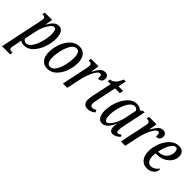

<svg xmlns="http://www.w3.org/2000/svg" viewBox="67 -1588 2757 2757"><g transform="rotate(45 1446.0 -209.5)"><path d="M119 -393Q129 -439 129 -455Q129 -478 116.5 -486.5Q104 -495 80 -495H70L80 -536H228L208 -424H212Q242 -481 277.5 -513.5Q313 -546 360 -546Q408 -546 434 -503.5Q460 -461 460 -383Q460 -301 429 -209.5Q398 -118 339.5 -54.5Q281 9 202 10Q156 10 124 -13Q123 -9 121.5 4.5Q120 18 116 35L104 95Q94 135 94 158Q94 182 106.5 190.5Q119 199 142 199H159L150 240H-14ZM369 -383Q369 -428 358.5 -457Q348 -486 324 -486Q296 -486 266.5 -449.5Q237 -413 213.5 -360Q190 -307 181 -261L140 -70Q148 -56 164.5 -44.5Q181 -33 200 -33Q248 -33 286.5 -92Q325 -151 347 -234Q369 -317 369 -383Z M520 -181Q520 -262 550.5 -347Q581 -432 640 -489Q699 -546 780 -546Q846 -546 887 -498.5Q928 -451 928 -355Q928 -277 898.5 -192Q869 -107 810.5 -48.5Q752 10 670 10Q601 10 560.5 -39Q520 -88 520 -181ZM837 -372Q837 -497 767 -497Q719 -497 683.5 -441.5Q648 -386 629.5 -306.5Q611 -227 611 -161Q611 -38 682 -38Q731 -38 766 -93.5Q801 -149 819 -227.5Q837 -306 837 -372Z M1063 -380Q1074 -427 1074 -452Q1074 -478 1059 -486.5Q1044 -495 1020 -495H1010L1019 -536H1170L1151 -415H1156Q1189 -478 1220.5 -512Q1252 -546 1298 -546Q1332 -546 1349.5 -528Q1367 -510 1367 -481Q1367 -446 1347.5 -425.5Q1328 -405 1290 -405Q1292 -443 1285.5 -462.5Q1279 -482 1261 -482Q1234 -482 1204.5 -440Q1175 -398 1150 -329.5Q1125 -261 1109 -183L1071 0H983Z M1399 -87Q1399 -126 1413 -191L1474 -480H1413L1422 -519Q1459 -519 1495 -552.5Q1531 -586 1561 -659H1601L1575 -536H1670L1658 -480H1562L1502 -195Q1488 -130 1488 -101Q1488 -50 1527 -50Q1543 -50 1561 -56.5Q1579 -63 1593 -72L1606 -35Q1549 10 1488 10Q1446 10 1422.5 -16Q1399 -42 1399 -87Z M1682 -150Q1682 -235 1714.5 -328Q1747 -421 1806.5 -483.5Q1866 -546 1941 -546Q1970 -546 1996 -536Q2022 -526 2038 -510L2076 -536H2106L2038 -214Q2020 -131 2020 -96Q2020 -50 2046 -50Q2065 -50 2098 -76L2112 -46Q2054 10 1998 10Q1968 10 1950.5 -11.5Q1933 -33 1933 -70Q1933 -95 1937 -114Q1941 -133 1942 -139H1938Q1874 10 1782 10Q1733 10 1707.5 -34Q1682 -78 1682 -150ZM1965 -288 2001 -463Q1994 -481 1978.5 -490.5Q1963 -500 1945 -500Q1895 -500 1856 -441.5Q1817 -383 1795.5 -301Q1774 -219 1774 -153Q1774 -101 1786 -75.5Q1798 -50 1819 -50Q1844 -50 1873.5 -85Q1903 -120 1928 -175Q1953 -230 1965 -288Z M2240 -380Q2251 -427 2251 -452Q2251 -478 2236 -486.5Q2221 -495 2197 -495H2187L2196 -536H2347L2328 -415H2333Q2366 -478 2397.5 -512Q2429 -546 2475 -546Q2509 -546 2526.5 -528Q2544 -510 2544 -481Q2544 -446 2524.5 -425.5Q2505 -405 2467 -405Q2469 -443 2462.5 -462.5Q2456 -482 2438 -482Q2411 -482 2381.5 -440Q2352 -398 2327 -329.5Q2302 -261 2286 -183L2248 0H2160Z M2538 -183Q2538 -262 2570 -347Q2602 -432 2662 -489Q2722 -546 2800 -546Q2850 -546 2878 -517.5Q2906 -489 2906 -439Q2906 -385 2874 -337.5Q2842 -290 2786.5 -261.5Q2731 -233 2664 -233H2634Q2629 -208 2629 -177Q2629 -118 2651 -85Q2673 -52 2713 -52Q2749 -52 2781 -72.5Q2813 -93 2832 -122Q2840 -119 2840 -103Q2840 -79 2823 -52.5Q2806 -26 2772.5 -8Q2739 10 2692 10Q2625 10 2581.5 -40Q2538 -90 2538 -183ZM2651 -275Q2698 -275 2736 -295.5Q2774 -316 2795.5 -353.5Q2817 -391 2817 -439Q2817 -469 2806 -485.5Q2795 -502 2776 -502Q2733 -502 2695 -432Q2657 -362 2641 -275Z"/></g></svg>

Font: Noto Serif Cond
Style: Italic
Weight: 400
Width: 3
Italic angle: -12°
Designer: Monotype Design Team
Foundry: Monotype Imaging Inc.
Version: Version 1.001